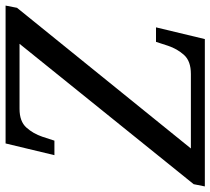

<svg xmlns="http://www.w3.org/2000/svg" viewBox="-70 -701 754 688"><g transform="rotate(-90 307.0 -357.0)"><path d="M-17 0 -9 -40 494 -664H261Q216 -664 194 -639.5Q172 -615 161 -582L147 -539H95L137 -714H631L623 -673L119 -50H386Q432 -50 454 -74.5Q476 -99 487 -132L501 -175H553L511 0Z"/></g></svg>

Font: NotoSerif-Italic
Style: Regular
Weight: 400
Italic angle: -12°
Designer: Monotype Design Team
Foundry: Monotype Imaging Inc.
Version: Version 2.007; ttfautohint (v1.8) -l 8 -r 50 -G 200 -x 14 -D